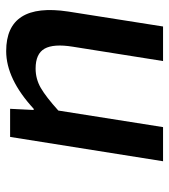

<svg xmlns="http://www.w3.org/2000/svg" viewBox="18 -582 563 640"><g transform="rotate(-90 300.0 -261.5)"><path d="M83 0 164.1 -509.8H257.8L253.9 -431.2H257.8Q357.4 -522.9 450.2 -522.9Q613.3 -522.9 582 -315.9L532.2 0H417L464.8 -300.8Q475.1 -364.7 458.3 -394.8Q441.4 -424.8 392.1 -424.8Q357.4 -424.8 327.4 -407.5Q297.4 -390.1 252 -349.1L196.8 0Z"/></g></svg>

Font: Office Code Pro Medium Italic
Style: Regular
Weight: 500
Italic angle: -9°
Designer: Nathan Rutzky & Paul D. Hunt
Foundry: Adobe Systems Incorporated
Version: Version 1.004;PS 001.004;hotconv 1.0.70;makeotf.lib2.5.58329